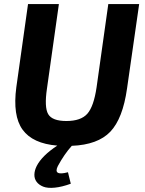

<svg xmlns="http://www.w3.org/2000/svg" viewBox="-20 -710 717 952"><path d="M670 -690 610 -272Q589 -122 527 -57Q465 8 336 13Q299 54 267 113Q254 139 267 146.5Q280 154 317 144L331 201Q287 217 251.5 220.5Q216 224 194.5 215.5Q173 207 161.5 191.5Q150 176 150.5 155.5Q151 135 162 113Q188 62 264 12Q142 2 92 -67Q42 -136 61 -278L119 -690H272L213 -272Q199 -178 219 -144Q239 -110 309 -110Q381 -110 413 -146Q445 -182 459 -278L517 -690Z"/></svg>

Font: Exo 2.0
Style: Bold Italic
Weight: 700
Italic angle: -8°
Designer: Natanael Gama
Version: Version 1.001;PS 001.001;hotconv 1.0.70;makeotf.lib2.5.58329